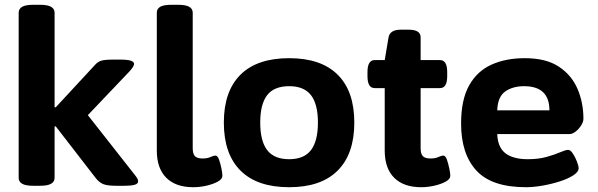

<svg xmlns="http://www.w3.org/2000/svg" viewBox="-20 -774 2498 802"><path d="M119 2Q87 2 72.5 -6.5Q58 -15 58 -31V-721Q58 -737 72.5 -745.5Q87 -754 119 -754H147Q179 -754 193.5 -745.5Q208 -737 208 -721V-326H213L376 -502Q388 -516 403 -520.5Q418 -525 451 -525H484Q540 -525 540 -507Q540 -497 522 -477L347 -293L545 -41Q557 -26 557 -17Q557 -6 542 -2Q527 2 501 2H465Q430 2 412.5 -4.5Q395 -11 380 -30L213 -246H208V-31Q208 -15 193.5 -6.5Q179 2 147 2Z M787 8Q714 8 674.5 -31.5Q635 -71 635 -145V-721Q635 -737 649 -745.5Q663 -754 696 -754H724Q756 -754 770.5 -745.5Q785 -737 785 -721V-155Q785 -131 794.5 -121.5Q804 -112 826 -112Q846 -112 859 -118Q872 -124 880 -124Q889 -124 895 -107Q901 -90 905 -70Q909 -50 909 -40Q909 -26 890 -15.5Q871 -5 843 1.5Q815 8 787 8Z M1188 8Q1054 8 984.5 -61.5Q915 -131 915 -262Q915 -393 984.5 -462Q1054 -531 1188 -531Q1321 -531 1390.5 -462Q1460 -393 1460 -262Q1460 -131 1390.5 -61.5Q1321 8 1188 8ZM1188 -109Q1250 -109 1279 -147Q1308 -185 1308 -262Q1308 -339 1279 -376.5Q1250 -414 1188 -414Q1125 -414 1096 -376.5Q1067 -339 1067 -262Q1067 -185 1096 -147Q1125 -109 1188 -109Z M1739 8Q1666 8 1626.5 -31.5Q1587 -71 1587 -145V-406H1545Q1515 -406 1515 -456V-473Q1515 -523 1545 -523H1587L1603 -618Q1609 -650 1654 -650H1687Q1737 -650 1737 -618V-523H1818Q1848 -523 1848 -473V-456Q1848 -406 1818 -406H1737V-155Q1737 -131 1746.5 -121.5Q1756 -112 1778 -112Q1798 -112 1811 -118Q1824 -124 1832 -124Q1841 -124 1847 -106.5Q1853 -89 1857 -69Q1861 -49 1861 -40Q1861 -26 1842 -15.5Q1823 -5 1795 1.5Q1767 8 1739 8Z M2177 8Q2034 8 1970 -61.5Q1906 -131 1906 -258Q1906 -357 1939.5 -417Q1973 -477 2033 -504Q2093 -531 2172 -531Q2261 -531 2314.5 -495.5Q2368 -460 2392.5 -402.5Q2417 -345 2417 -278Q2417 -265 2407.5 -250Q2398 -235 2384.5 -224.5Q2371 -214 2359 -214H2057Q2059 -159 2091 -134Q2123 -109 2185 -109Q2229 -109 2263 -118.5Q2297 -128 2320 -138Q2343 -148 2353 -148Q2363 -148 2373 -132.5Q2383 -117 2390 -99Q2397 -81 2397 -71Q2397 -56 2374.5 -41.5Q2352 -27 2317.5 -16Q2283 -5 2245.5 1.5Q2208 8 2177 8ZM2057 -313H2275Q2275 -414 2169 -414Q2122 -414 2090.5 -392Q2059 -370 2057 -313Z"/></svg>

Font: Asap Semi Expanded
Style: Bold
Weight: 700
Width: 6
Designer: Pablo Cosgaya
Foundry: Omnibus-Type
Version: Version 3.001; ttfautohint (v1.8.4.7-5d5b)